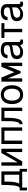

<svg xmlns="http://www.w3.org/2000/svg" viewBox="2047 -2626 699 4833"><g transform="rotate(-90 2396.5 -209.5)"><path d="M193 -76H414V-448H242V-389Q242 -165 193 -76ZM77 -64Q125 -69 142 -192.5Q159 -316 159 -524H498V-64H562V120H492V0H90V120H20V-64Z M642 -524H726V-111L961 -524H1069V0H986V-413L751 0H642Z M1189 -524H1606V0H1522V-448H1273V0H1189Z M1764 -524H2103V0H2019V-448H1847V-350Q1847 -112 1784 -35Q1746 10 1686 10V-70Q1725 -70 1740 -123Q1758 -186 1761 -247Q1764 -332 1764 -441Z M2580 -257.5Q2580 -352 2540.5 -407Q2501 -462 2430.5 -462Q2360 -462 2320 -407.5Q2280 -353 2280 -258Q2280 -163 2320 -108.5Q2360 -54 2429.5 -54Q2499 -54 2539.5 -108.5Q2580 -163 2580 -257.5ZM2193 -258Q2193 -390 2256 -464.5Q2319 -539 2430.5 -539Q2542 -539 2604.5 -464.5Q2667 -390 2667 -257.5Q2667 -125 2603.5 -51Q2540 23 2429 23Q2318 23 2255.5 -51.5Q2193 -126 2193 -258Z M2757 -524H2861L2996 -198L3131 -524H3235V0H3151V-363L3021 -40H2971L2841 -363V0H2757Z M3672 -165V-259Q3647 -247 3596.5 -239Q3546 -231 3509 -225Q3472 -219 3442 -196.5Q3412 -174 3412 -134Q3412 -94 3439 -72Q3466 -50 3525 -50Q3584 -50 3628 -86.5Q3672 -123 3672 -165ZM3348 -369Q3354 -539 3558 -539Q3655 -539 3705 -502.5Q3755 -466 3755 -396V-88Q3755 -47 3800 -47Q3809 -47 3818 -49V14Q3783 23 3752 23Q3721 23 3700.5 4.5Q3680 -14 3675 -54Q3591 23 3504.5 23Q3418 23 3371.5 -19Q3325 -61 3325 -132Q3325 -204 3359 -234Q3373 -247 3382.5 -255Q3392 -263 3414.5 -270.5Q3437 -278 3449 -281.5Q3461 -285 3491 -290Q3525 -296 3579.5 -303Q3634 -310 3653 -323Q3672 -336 3672 -362V-384Q3672 -422 3641.5 -442Q3611 -462 3554 -462Q3497 -462 3467 -439.5Q3437 -417 3432 -369Z M3858 -524H4230V-448H4086V0H4002V-448H3858Z M4627 -165V-259Q4602 -247 4551.5 -239Q4501 -231 4464 -225Q4427 -219 4397 -196.5Q4367 -174 4367 -134Q4367 -94 4394 -72Q4421 -50 4480 -50Q4539 -50 4583 -86.5Q4627 -123 4627 -165ZM4303 -369Q4309 -539 4513 -539Q4610 -539 4660 -502.5Q4710 -466 4710 -396V-88Q4710 -47 4755 -47Q4764 -47 4773 -49V14Q4738 23 4707 23Q4676 23 4655.5 4.5Q4635 -14 4630 -54Q4546 23 4459.5 23Q4373 23 4326.5 -19Q4280 -61 4280 -132Q4280 -204 4314 -234Q4328 -247 4337.5 -255Q4347 -263 4369.5 -270.5Q4392 -278 4404 -281.5Q4416 -285 4446 -290Q4480 -296 4534.5 -303Q4589 -310 4608 -323Q4627 -336 4627 -362V-384Q4627 -422 4596.5 -442Q4566 -462 4509 -462Q4452 -462 4422 -439.5Q4392 -417 4387 -369Z"/></g></svg>

Font: Autonym
Style: Regular
Weight: 500
Version: Version 1.0.20131126